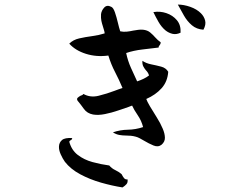

<svg xmlns="http://www.w3.org/2000/svg" viewBox="-20 -778 1040 840"><path d="M716 -464Q713 -421 687 -392Q661 -363 620 -345Q623 -335 636 -313Q649 -291 665.5 -265Q682 -239 692 -215Q701 -194 701.5 -176Q702 -158 687 -145Q672 -133 651.5 -141.5Q631 -150 611 -162Q601 -168 591.5 -173Q582 -178 574 -180Q563 -183 552.5 -184Q542 -185 532 -185Q517 -185 502.5 -187.5Q488 -190 474 -199Q506 -210 539.5 -210.5Q573 -211 606 -222Q599 -250 582.5 -274Q566 -298 558 -316Q555 -315 551 -313.5Q547 -312 542 -310Q524 -304 496.5 -294.5Q469 -285 439.5 -279Q410 -273 387 -277Q361 -282 347.5 -301Q334 -320 319 -338Q315 -346 320 -350.5Q325 -355 332 -359Q336 -360 339.5 -362Q343 -364 345 -367Q375 -350 411.5 -359Q448 -368 482 -381Q491 -384 499.5 -387.5Q508 -391 516 -393Q501 -429 483.5 -462.5Q466 -496 454 -535Q402 -528 356 -542.5Q310 -557 283 -587Q300 -604 326.5 -610Q353 -616 383 -620Q413 -624 438 -632Q437 -641 434.5 -648Q432 -655 430 -663Q426 -675 423.5 -687Q421 -699 422 -716Q424 -732 436 -745Q448 -758 467 -748Q476 -744 483 -723.5Q490 -703 495.5 -679.5Q501 -656 506 -641Q520 -638 534.5 -639.5Q549 -641 562 -644Q574 -646 584.5 -647.5Q595 -649 606 -648Q625 -646 637 -636Q649 -626 659.5 -614Q670 -602 683 -593Q683 -588 681.5 -585.5Q680 -583 679 -581Q677 -579 675.5 -576.5Q674 -574 674 -570Q642 -566 603 -561.5Q564 -557 532 -546Q539 -512 553 -481Q567 -450 580 -422Q595 -427 608.5 -433.5Q622 -440 632 -448Q630 -455 626.5 -460.5Q623 -466 618 -471Q612 -478 607 -487.5Q602 -497 603 -512Q619 -501 641.5 -496.5Q664 -492 685 -486.5Q706 -481 716 -464ZM538 7Q540 20 533.5 27.5Q527 35 516 42Q471 35 422 21Q373 7 331 -15.5Q289 -38 264 -70Q254 -84 245.5 -103Q237 -122 238 -138Q239 -155 251.5 -165.5Q264 -176 296 -174Q295 -167 290 -165Q285 -163 283 -158Q293 -121 320.5 -100Q348 -79 384.5 -69Q421 -59 458 -54Q469 -41 484 -34Q499 -27 512 -16Q517 -6 522.5 1Q528 8 538 7ZM870 -648Q840 -650 819.5 -667.5Q799 -685 785 -709.5Q771 -734 758 -758Q784 -758 812.5 -748Q841 -738 859 -720Q873 -706 877.5 -688Q882 -670 870 -648ZM770 -635Q751 -626 734.5 -630Q718 -634 704 -645Q686 -660 673 -683Q660 -706 651 -725Q680 -730 708 -720.5Q736 -711 754 -689.5Q772 -668 770 -635Z"/></svg>

Font: Yuji Syuku
Style: Regular
Weight: 400
Designer: Kataoka Yuji
Foundry: Kinuta Font Factory
Version: Version 3.002